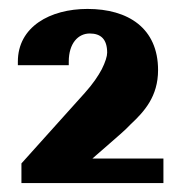

<svg xmlns="http://www.w3.org/2000/svg" viewBox="-20 -736 412 430"><path d="M20 -590H134V-598C134 -639 155 -661 181 -661C206 -661 220 -648 220 -618C220 -610 216 -597 208 -581C200 -566 188 -548 170 -528L28 -370V-326H346V-381H187L226 -415C244 -431 259 -443 273 -458C303 -486 334 -520 334 -579C334 -673 267 -716 176 -716C92 -716 20 -676 20 -598Z"/></svg>

Font: Aerodynamic
Style: Bd
Weight: 500
Designer: Google
Version: Version 2.000980; 2014